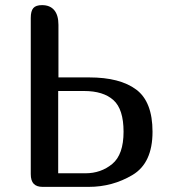

<svg xmlns="http://www.w3.org/2000/svg" viewBox="-20 -729 670 749"><path d="M575 -215Q575 -93 497 -46.5Q419 0 326 0H146Q123 0 111.5 -12Q100 -24 100 -50V-659Q100 -686 110 -697.5Q120 -709 144 -709Q175 -709 191.5 -689.5Q208 -670 208 -632V-427H328Q448 -427 511.5 -379.5Q575 -332 575 -215ZM207 -53H313Q374 -53 418 -89.5Q462 -126 462 -215Q462 -303 422.5 -338.5Q383 -374 308 -374H207Z"/></svg>

Font: Marmelad for Arash.Academy
Style: Regular
Weight: 400
Designer: Manvel Shmavonyan
Foundry: Cyreal
Version: Version 1.110;Glyphs 3.2 (3202)